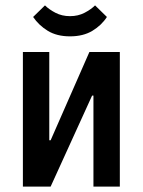

<svg xmlns="http://www.w3.org/2000/svg" viewBox="-20 -693 530 713"><path d="M65 0V-500H163V-172H168L312 -500H425V0H327V-338H322L168 0ZM240 -558Q191 -558 157.5 -578.5Q124 -599 103 -630L147 -673Q162 -658 186 -645.5Q210 -633 240 -633Q270 -633 294 -645.5Q318 -658 333 -673L377 -630Q357 -599 323 -578.5Q289 -558 240 -558Z"/></svg>

Font: Cuprum Medium
Style: Regular
Weight: 500
Designer: Jovanny Lemonad
Foundry: Jovanny Lemonad
Version: Version 3.000